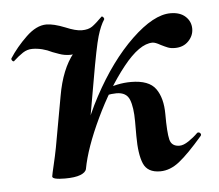

<svg xmlns="http://www.w3.org/2000/svg" viewBox="-40 -445 570 499"><g transform="rotate(-5 245.0 -196.0)"><path d="M421 -396Q446 -396 460 -383Q474 -370 474 -351Q474 -333 460.5 -319Q447 -305 425 -305Q414 -305 406.5 -308Q399 -311 389 -316Q375 -324 368 -324Q334 -324 291 -270Q248 -216 212.5 -141Q177 -66 167 -12L150 -14Q167 -109 214.5 -197.5Q262 -286 319.5 -341Q377 -396 421 -396ZM78 0Q79 -7 84.5 -30Q90 -53 94 -74L118 -207Q130 -276 161.5 -315Q193 -354 217.5 -372Q242 -390 248 -395Q238 -380 230 -353Q222 -326 207 -239L167 -12Q165 -3 151 2.5Q137 8 111 8Q78 8 78 0ZM305 -86V-124Q305 -161 297 -181Q289 -201 263 -201Q251 -201 236 -198L232 -212Q267 -227 303 -227Q350 -227 367.5 -202.5Q385 -178 385 -136Q385 -88 389.5 -69.5Q394 -51 415 -51Q425 -51 438.5 -60Q452 -69 463 -80Q464 -81 466 -81Q470 -81 472 -77.5Q474 -74 471 -71Q434 -28 409.5 -8.5Q385 11 359 11Q326 11 315.5 -13.5Q305 -38 305 -86ZM4 -307Q2 -307 0 -310Q-2 -313 -1 -315Q17 -343 44 -369Q71 -395 97 -395Q116 -395 146 -383Q172 -372 188 -372Q205 -372 215 -379Q225 -386 241 -402Q241 -403 243 -403Q245 -403 247 -400Q249 -397 248 -395Q219 -352 195.5 -331.5Q172 -311 152 -311Q137 -311 123.5 -316Q110 -321 107 -322Q81 -335 55 -335Q42 -335 30.5 -327.5Q19 -320 6 -308Q6 -307 4 -307Z"/></g></svg>

Font: Cormorant Garamond
Style: Bold Italic
Weight: 700
Italic angle: -10°
Designer: Christian Thalmann (Catharsis Fonts)
Foundry: Catharsis Fonts
Version: Version 4.000